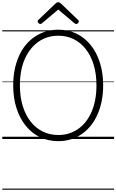

<svg xmlns="http://www.w3.org/2000/svg" viewBox="-20 -1222 1023 1688"><path d="M493 19Q404 19 331.5 -16Q259 -51 206.5 -116Q154 -181 125 -271Q96 -361 96 -472Q96 -545 109 -609.5Q122 -674 146.5 -729Q171 -784 206 -826.5Q241 -869 285.5 -899Q330 -929 382 -945Q434 -961 493 -961Q581 -961 653 -926Q725 -891 777 -826.5Q829 -762 858 -672Q887 -582 887 -471Q887 -398 874 -333.5Q861 -269 836.5 -214Q812 -159 777 -116Q742 -73 698 -43Q654 -13 602.5 3Q551 19 493 19ZM493 -35Q542 -35 585.5 -48.5Q629 -62 666.5 -88Q704 -114 734 -152Q764 -190 785 -238.5Q806 -287 817 -345.5Q828 -404 828 -472Q828 -573 803.5 -653Q779 -733 734 -790.5Q689 -848 627.5 -878Q566 -908 493 -908Q443 -908 399 -894.5Q355 -881 317.5 -854.5Q280 -828 250 -790.5Q220 -753 198.5 -704.5Q177 -656 166 -597.5Q155 -539 155 -472Q155 -370 180 -289.5Q205 -209 250 -152Q295 -95 357 -65Q419 -35 493 -35ZM334 -1011Q327 -1011 319 -1018.5Q311 -1026 311 -1034Q311 -1037 312 -1040.5Q313 -1044 317 -1047L467 -1190Q472 -1195 477.5 -1198.5Q483 -1202 492 -1202Q501 -1202 506 -1198.5Q511 -1195 517 -1190L667 -1046Q671 -1043 672 -1039.5Q673 -1036 673 -1033Q673 -1025 665.5 -1018Q658 -1011 650 -1011Q645 -1011 641.5 -1013Q638 -1015 633 -1019L492 -1138L351 -1019Q346 -1015 342.5 -1013Q339 -1011 334 -1011ZM0 436H983V446H0ZM0 -20H983V0H0ZM0 -505H983V-500H0ZM0 -956H983V-946H0Z"/></svg>

Font: Playwrite HU Guides
Style: Regular
Weight: 400
Designer: Veronika Burian, José Scaglione
Foundry: TypeTogether
Version: Version 1.003